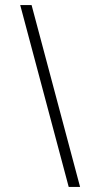

<svg xmlns="http://www.w3.org/2000/svg" viewBox="-20 -740 397 760"><path d="M105 -720 297 0H252L60 -720Z"/></svg>

Font: Manrope
Style: Regular
Weight: 400
Designer: Mikhail Sharanda
Foundry: Mikhail Sharanda
Version: Version 4.503